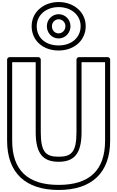

<svg xmlns="http://www.w3.org/2000/svg" viewBox="-20 -1826 1156 1893"><path d="M342 -1568C342 -1676.6 433.5 -1756 558 -1756C683.6 -1756 775 -1676.6 775 -1568C775 -1457.7 688.3 -1378 558 -1378C424.9 -1378 342 -1457.3 342 -1568ZM292 -1568C292 -1426.7 403.1 -1328 558 -1328C709.7 -1328 825 -1426.3 825 -1568C825 -1709.4 704.4 -1806 558 -1806C412.5 -1806 292 -1709.4 292 -1568ZM442 -1568C442 -1504.3 488.7 -1447 558 -1447C625 -1447 675 -1503.4 675 -1568C675 -1632.5 623.1 -1686 558 -1686C493.7 -1686 442 -1632.4 442 -1568ZM492 -1568C492 -1605.6 522.3 -1636 558 -1636C594.9 -1636 625 -1605.5 625 -1568C625 -1528.6 595 -1497 558 -1497C519.3 -1497 492 -1527.7 492 -1568ZM1016 -1213V-440C1016 -146.9 862.1 -3 558 -3C253.9 -3 100 -146.9 100 -440V-1213H332V-523C332 -309.2 405.6 -231 558 -231C710.4 -231 784 -309.2 784 -523V-1213ZM1066 -1238C1066 -1248.7 1056.1 -1263 1041 -1263H759C748.3 -1263 734 -1253.1 734 -1238V-523C734 -322.8 681.6 -281 558 -281C434.4 -281 382 -322.8 382 -523V-1238C382 -1248.7 372.1 -1263 357 -1263H75C64.3 -1263 50 -1253.1 50 -1238V-440C50 -121.1 232.1 47 558 47C883.9 47 1066 -121.1 1066 -440Z"/></svg>

Font: Poland Can Into
Style: BigWritingsOLn
Weight: 700
Foundry: Cannot Into Space Fonts
Version: Version 0.92